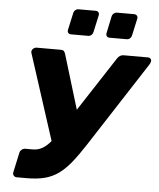

<svg xmlns="http://www.w3.org/2000/svg" viewBox="-61 -976 851 1027"><g transform="rotate(5 365.0 -462.0)"><path d="M68 0Q57 0 51 -7.5Q45 -15 47 -25L70 -131Q72 -142 81 -149Q90 -156 100 -156H139Q165 -156 186 -166.5Q207 -177 227 -198.5Q247 -220 269 -254L546 -679Q553 -690 561.5 -695Q570 -700 580 -700H711Q721 -700 726 -693.5Q731 -687 729 -679Q728 -675 726 -670Q724 -665 721 -661L425 -204Q388 -147 356.5 -108Q325 -69 291.5 -45Q258 -21 217.5 -10.5Q177 0 121 0ZM246 -180 88 -669Q87 -671 87 -673Q87 -675 87 -678Q88 -687 96 -693.5Q104 -700 115 -700H244Q255 -700 260 -694.5Q265 -689 268 -679L366 -356ZM497 -787Q487 -787 482 -793.5Q477 -800 479 -810L498 -901Q500 -911 508 -917.5Q516 -924 526 -924H617Q627 -924 632.5 -917.5Q638 -911 636 -901L616 -810Q614 -800 606.5 -793.5Q599 -787 589 -787ZM290 -787Q280 -787 275 -793.5Q270 -800 272 -810L292 -901Q294 -911 301.5 -917.5Q309 -924 319 -924H411Q421 -924 426 -917.5Q431 -911 429 -901L409 -810Q407 -800 399.5 -793.5Q392 -787 382 -787Z"/></g></svg>

Font: Rubik
Style: Bold Italic
Weight: 700
Italic angle: -12°
Designer: Hubert and Fischer
Foundry: Hubert and Fischer
Version: Version 2.300;gftools[0.9.30]